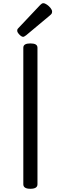

<svg xmlns="http://www.w3.org/2000/svg" viewBox="-20 -1160 378 1194"><path d="M169 14Q147 14 136 7Q125 0 125 -14V-863Q125 -877 136 -883.5Q147 -890 169 -890Q191 -890 202 -883.5Q213 -877 213 -863V-14Q213 0 202 7Q191 14 169 14ZM124 -931Q114 -931 100.5 -945Q87 -959 87 -969Q87 -973 88 -976.5Q89 -980 95 -986L230 -1129Q235 -1134 239.5 -1137Q244 -1140 249 -1140Q259 -1140 272 -1131Q285 -1122 294.5 -1110Q304 -1098 304 -1088Q304 -1081 301.5 -1076Q299 -1071 289 -1063L143 -941Q137 -937 132.5 -934Q128 -931 124 -931Z"/></svg>

Font: Playwrite AT
Style: Regular
Weight: 400
Designer: Veronika Burian, José Scaglione
Foundry: TypeTogether
Version: Version 1.002